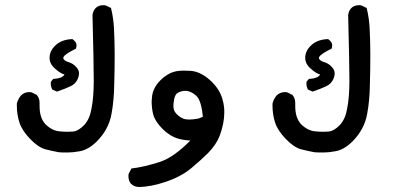

<svg xmlns="http://www.w3.org/2000/svg" viewBox="-20 -409 1540 751"><path d="M134.8 -5.9V5.9Q134.8 50.8 156.2 75.2Q180.7 100.6 210 104.5Q228.5 106.4 242.7 106.4Q256.8 106.4 266.6 105.5Q288.1 102.5 309.6 79.6Q331.1 56.6 337.9 15.6Q346.7 -28.3 346.7 -94.2Q346.7 -160.2 341.8 -350.6Q344.7 -368.2 354.5 -377.9Q366.2 -388.7 383.8 -388.7Q391.6 -388.7 393.6 -387.7L414.1 -377.9Q423.8 -338.9 425.8 -298.8Q430.7 -210 426.8 -78.1Q425.8 -13.7 416 37.1Q405.3 97.7 357.4 145.5Q325.2 176.8 292 182.6Q265.6 187.5 245.1 187.5Q218.8 187.5 210 186.5Q183.6 181.6 157.2 174.8Q128.9 167 97.2 133.8Q65.4 100.6 55.7 69.3Q45.9 38.1 45.9 4.9Q45.9 -2.9 45.9 -3.9Q49.8 -20.5 61.5 -35.2Q75.2 -48.8 94.7 -48.8Q102.5 -48.8 105.5 -46.9L123 -38.1L125 -36.1Q134.8 -24.4 134.8 -5.9ZM184.6 -58.6Q178.7 -70.3 178.7 -80.1Q178.7 -83 178.7 -88.9L188.5 -100.6H192.4Q222.7 -102.5 232.4 -117.2Q215.8 -122.1 195.3 -140.6Q173.8 -159.2 173.8 -182.6Q173.8 -210 197.3 -231.9Q220.7 -253.9 259.8 -255.9H263.7Q268.6 -252 270.5 -250Q279.3 -242.2 279.3 -231.4Q279.3 -227.5 277.3 -218.8Q245.1 -203.1 232.4 -191.4Q227.5 -186.5 227.5 -181.6Q227.5 -178.7 231.9 -174.3Q236.3 -169.9 245.1 -167Q266.6 -161.1 279.3 -145.5Q289.1 -134.8 289.1 -121.1Q289.1 -112.3 284.7 -101.6Q280.3 -90.8 272.5 -83Q264.6 -75.2 254.9 -71.3Q237.3 -62.5 203.1 -50.8Z M482.4 280.3Q482.4 272.5 483.4 270.5L494.1 250Q544.9 244.1 607.4 223.6Q661.1 205.1 724.6 140.6Q701.2 139.6 678.7 133.8Q644.5 124 615.7 95.2Q586.9 66.4 579.1 38.1Q573.2 14.6 573.2 -13.7Q573.2 -19.5 574.2 -25.4Q576.2 -70.3 620.1 -106.4Q635.7 -118.2 646.5 -123Q657.2 -127.9 669.9 -130.4Q682.6 -132.8 698.7 -132.8Q714.8 -132.8 727.5 -131.8Q768.6 -127.9 808.6 -88.9Q839.8 -57.6 849.6 -22.5Q857.4 2.9 857.4 29.3Q857.4 74.2 838.9 123Q826.2 156.2 793.9 189.5Q767.6 215.8 728.5 248.5Q689.5 281.2 629.4 301.8Q569.3 322.3 521.5 322.3Q503.9 321.3 492.2 309.6Q482.4 297.9 482.4 280.3ZM705.1 -53.7Q703.1 -53.7 700.2 -53.7Q679.7 -50.8 670.9 -42.5Q662.1 -34.2 659.2 -7.8Q658.2 -2 658.2 3.9Q658.2 21.5 666 31.2Q677.7 46.9 696.3 54.7Q705.1 58.6 720.2 58.6Q735.4 58.6 755.9 54.7L773.4 47.9Q767.6 -15.6 748 -34.2Q726.6 -53.7 705.1 -53.7Z M1134.8 -5.9V5.9Q1134.8 50.8 1156.2 75.2Q1180.7 100.6 1210 104.5Q1228.5 106.4 1242.7 106.4Q1256.8 106.4 1266.6 105.5Q1288.1 102.5 1309.6 79.6Q1331.1 56.6 1337.9 15.6Q1346.7 -28.3 1346.7 -94.2Q1346.7 -160.2 1341.8 -350.6Q1344.7 -368.2 1354.5 -377.9Q1366.2 -388.7 1383.8 -388.7Q1391.6 -388.7 1393.6 -387.7L1414.1 -377.9Q1423.8 -338.9 1425.8 -298.8Q1430.7 -210 1426.8 -78.1Q1425.8 -13.7 1416 37.1Q1405.3 97.7 1357.4 145.5Q1325.2 176.8 1292 182.6Q1265.6 187.5 1245.1 187.5Q1218.8 187.5 1210 186.5Q1183.6 181.6 1157.2 174.8Q1128.9 167 1097.2 133.8Q1065.4 100.6 1055.7 69.3Q1045.9 38.1 1045.9 4.9Q1045.9 -2.9 1045.9 -3.9Q1049.8 -20.5 1061.5 -35.2Q1075.2 -48.8 1094.7 -48.8Q1102.5 -48.8 1105.5 -46.9L1123 -38.1L1125 -36.1Q1134.8 -24.4 1134.8 -5.9ZM1184.6 -58.6Q1178.7 -70.3 1178.7 -80.1Q1178.7 -83 1178.7 -88.9L1188.5 -100.6H1192.4Q1222.7 -102.5 1232.4 -117.2Q1215.8 -122.1 1195.3 -140.6Q1173.8 -159.2 1173.8 -182.6Q1173.8 -210 1197.3 -231.9Q1220.7 -253.9 1259.8 -255.9H1263.7Q1268.6 -252 1270.5 -250Q1279.3 -242.2 1279.3 -231.4Q1279.3 -227.5 1277.3 -218.8Q1245.1 -203.1 1232.4 -191.4Q1227.5 -186.5 1227.5 -181.6Q1227.5 -178.7 1231.9 -174.3Q1236.3 -169.9 1245.1 -167Q1266.6 -161.1 1279.3 -145.5Q1289.1 -134.8 1289.1 -121.1Q1289.1 -112.3 1284.7 -101.6Q1280.3 -90.8 1272.5 -83Q1264.6 -75.2 1254.9 -71.3Q1237.3 -62.5 1203.1 -50.8Z"/></svg>

Font: JasonHandwriting2
Style: SemiBold
Weight: 600
Version: Version 1.04.7